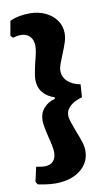

<svg xmlns="http://www.w3.org/2000/svg" viewBox="-89 -702 504 873"><g transform="rotate(-10 163.5 -265.0)"><path d="M14 116 6 103 21 36Q25 37 37.5 39Q50 41 60 41Q86 41 99.5 26Q113 11 113 -14Q113 -36 100 -86Q86 -142 86 -165Q86 -199 106 -222Q126 -245 159 -254V-260Q124 -272 105 -295.5Q86 -319 86 -354Q86 -377 100 -435Q113 -483 113 -505Q113 -533 98 -549.5Q83 -566 56 -566Q45 -566 33.5 -563.5Q22 -561 19 -560L9 -571L21 -638Q24 -639 35 -643.5Q46 -648 66.5 -652Q87 -656 113 -656Q153 -656 185.5 -640.5Q218 -625 236 -598.5Q254 -572 254 -540Q254 -520 247 -498Q240 -476 226 -443Q218 -424 211.5 -405.5Q205 -387 205 -376Q205 -345 226.5 -325Q248 -305 285 -298L281 -239Q247 -230 226 -211.5Q205 -193 205 -168Q205 -155 212 -134.5Q219 -114 227 -93Q241 -58 247.5 -37Q254 -16 254 3Q254 57 210.5 91.5Q167 126 94 126Q72 126 46.5 122Q21 118 14 116Z"/></g></svg>

Font: Alegreya SC ExtraBold
Style: Regular
Weight: 800
Designer: Juan Pablo del Peral
Foundry: Huerta Tipografica
Version: Version 2.007; ttfautohint (v1.6)